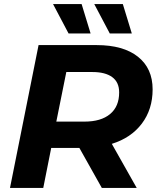

<svg xmlns="http://www.w3.org/2000/svg" viewBox="-20 -921 775 941"><path d="M528 -216 650 0H479L369 -196H231L192 0H29L169 -700H454Q584 -700 656 -643Q728 -586 728 -483Q728 -385 675 -315Q622 -245 528 -216ZM564 -468Q564 -518 530 -543Q496 -568 433 -568H305L256 -325H394Q475 -325 519.5 -362Q564 -399 564 -468ZM240 -901H380L424 -757H316ZM442 -901H582L626 -757H518Z"/></svg>

Font: Montserrat Alternates
Style: Bold Italic
Weight: 700
Italic angle: -11.3°
Designer: Julieta Ulanovsky
Foundry: Julieta Ulanovsky
Version: Version 7.200